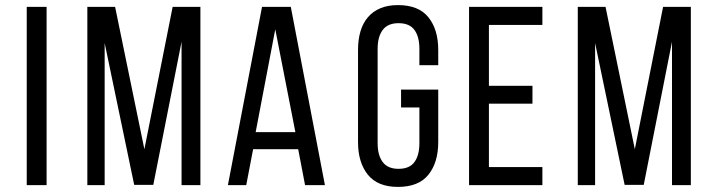

<svg xmlns="http://www.w3.org/2000/svg" viewBox="-20 -727 2808 754"><path d="M163 -700V0H85V-700Z M582 -1H507L391 -558V0H323V-700H432L547 -141L658 -700H767V0H693V-563Z M974 -141 947 0H875L1009 -700H1122L1256 0H1178L1151 -141ZM984 -208H1140L1061 -612Z M1543 -707Q1624 -707 1662.5 -659Q1701 -611 1701 -531V-471H1627V-535Q1627 -583 1607.5 -609.5Q1588 -636 1545 -636Q1503 -636 1483 -609.5Q1463 -583 1463 -535V-165Q1463 -117 1483 -90.5Q1503 -64 1545 -64Q1588 -64 1607.5 -90.5Q1627 -117 1627 -165V-305H1555V-375H1701V-169Q1701 -89 1662.5 -41Q1624 7 1543 7Q1463 7 1424.5 -41Q1386 -89 1386 -169V-531Q1386 -571 1395.5 -603.5Q1405 -636 1424.5 -659Q1444 -682 1473.5 -694.5Q1503 -707 1543 -707Z M2071 -390V-320H1900V-71H2110V0H1822V-700H2110V-629H1900V-390Z M2508 -1H2433L2317 -558V0H2249V-700H2358L2473 -141L2584 -700H2693V0H2619V-563Z"/></svg>

Font: Bebas Neue Regular
Style: Regular
Weight: 400
Designer: Ryoichi Tsunekawa & LGV (GE)
Foundry: Free Software Foundation, Inc.
Version: Version 1.003 August 13, 2016